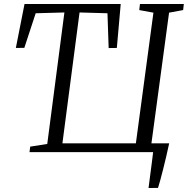

<svg xmlns="http://www.w3.org/2000/svg" viewBox="-20 -763 942 963"><path d="M725 180Q727.5 162 730.2 139.8Q733 117.5 736.2 93.5Q739.5 69.5 742.5 45.5Q745.5 21.5 748 0H128L131.5 -27.5L217 -41L303 -700.5L159 -696.5L102 -523L59.5 -522.5L103 -743H585.5L566 -522.5L525 -522L519 -696.5L379 -700.5L293 -44H661.5L749.5 -699.5L678.5 -712.5L682 -743H902L898.5 -712.5L828 -699.5L739.5 -44H828.5Q821.5 -11.5 813.8 21.8Q806 55 798.2 85.8Q790.5 116.5 783.8 141Q777 165.5 772.5 179.5Z"/></svg>

Font: Merriweather 72pt Light
Style: Italic
Weight: 300
Italic angle: -7.8°
Version: Version 2.101